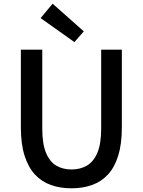

<svg xmlns="http://www.w3.org/2000/svg" viewBox="-20 -1006 773 1040"><path d="M367 14Q306 14 255.5 -4Q205 -22 169 -61Q133 -100 113 -163Q93 -226 93 -316V-737H209V-309Q209 -226 229.5 -177.5Q250 -129 285.5 -108.5Q321 -88 367 -88Q414 -88 450 -108.5Q486 -129 507 -177.5Q528 -226 528 -309V-737H640V-316Q640 -226 620.5 -163Q601 -100 565 -61Q529 -22 478.5 -4Q428 14 367 14ZM383 -778 200 -908 265 -986 434 -836Z"/></svg>

Font: Noto Sans KR Medium
Style: Regular
Weight: 500
Designer: Ryoko NISHIZUKA  (kana, bopomofo & ideographs); Paul D. Hunt (Latin, Greek & Cyrillic); Sandoll Communications , Soo-you
Foundry: Adobe
Version: Version 2.004-H2;hotconv 1.0.118;makeotfexe 2.5.65603